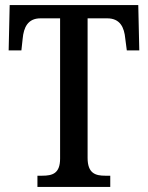

<svg xmlns="http://www.w3.org/2000/svg" viewBox="-20 -734 581 754"><path d="M127 0H413V-44H393C355 -44 324 -53 324 -114V-662H401C452 -662 468 -626 472 -582L478 -536H527L523 -714H18L14 -536H64L69 -582C73 -626 89 -662 139 -662H216V-111C216 -52 185 -44 146 -44H127Z"/></svg>

Font: Noto Serif Condensed Medium
Style: Regular
Weight: 500
Width: 3
Designer: Monotype Design Team
Foundry: Monotype Imaging Inc.
Version: Version 2.015